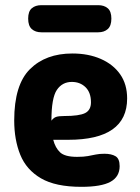

<svg xmlns="http://www.w3.org/2000/svg" viewBox="-20 -715 540 743"><path d="M295 8Q195 8 138.5 -25Q82 -58 58.5 -116Q35 -174 35 -249Q35 -387 96 -447.5Q157 -508 260 -508Q322 -508 370 -487Q418 -466 445 -427.5Q472 -389 472 -334Q472 -174 244 -174H186Q194 -143 212.5 -125.5Q231 -108 278 -108Q304 -108 320 -111Q336 -114 350.5 -117Q365 -120 384 -120Q411 -120 427 -110.5Q443 -101 443 -72Q443 -31 407.5 -11.5Q372 8 295 8ZM179 -248Q187 -259 197 -262.5Q207 -266 228 -266Q287 -266 309.5 -277.5Q332 -289 332 -319Q332 -357 311 -377.5Q290 -398 258 -398Q221 -398 200 -367Q179 -336 179 -248ZM140 -590Q117 -590 103 -602.5Q89 -615 89 -643Q89 -671 103 -683Q117 -695 140 -695H360Q383 -695 397 -683Q411 -671 411 -643Q411 -615 397 -602.5Q383 -590 360 -590Z"/></svg>

Font: Madimi One
Style: Regular
Weight: 400
Designer: Taurai Valerie Mtake, Mirko Velimirovic
Foundry: TaVaTake
Version: Version 1.000; ttfautohint (v1.8.4.7-5d5b)